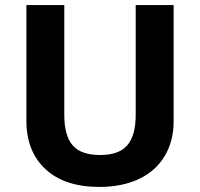

<svg xmlns="http://www.w3.org/2000/svg" viewBox="-20 -734 796 764"><path d="M670.9 -713.9V-252Q670.9 -172.9 635.5 -113.3Q600.1 -53.7 533.2 -22Q466.3 9.8 375 9.8Q237.3 9.8 161.1 -60.8Q85 -131.3 85 -253.9V-713.9H235.8V-276.9Q235.8 -194.3 269 -155.8Q302.2 -117.2 378.9 -117.2Q453.1 -117.2 486.6 -156Q520 -194.8 520 -277.8V-713.9Z"/></svg>

Font: Zoram GWebM
Style: Bold
Weight: 700
Foundry: Ascender Corporation
Version: Version 1.000